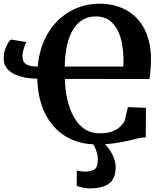

<svg xmlns="http://www.w3.org/2000/svg" viewBox="-20 -771 888 1040"><path d="M770.5 -187 769.5 -27Q748 -26.5 723 -20.5Q698 -14.5 666.8 -7.2Q635.5 0 595 5.5Q554.5 11 501.5 11Q408 11 337.2 -31.2Q266.5 -73.5 225.8 -153.2Q185 -233 182 -345Q130.5 -345.5 89.2 -357.2Q48 -369 24 -393.2Q0 -417.5 0 -454.5Q0 -480.5 7.2 -502.2Q14.5 -524 23.8 -538.5Q33 -553 39 -557L123.5 -543Q119 -538 113.8 -523.5Q108.5 -509 105 -493Q101.5 -477 101.5 -468Q101.5 -454 106.2 -441Q111 -428 128.8 -419.5Q146.5 -411 184 -410.5Q191.5 -490.5 220.2 -553.8Q249 -617 294.5 -661Q340 -705 397.5 -728Q455 -751 519 -751Q578 -751 628 -732.8Q678 -714.5 715.8 -677.8Q753.5 -641 775 -586Q796.5 -531 798 -458Q798 -437.5 797 -415.5Q796 -393.5 794 -374.2Q792 -355 789.5 -343L331.5 -343.5Q333 -281.5 345.8 -227.8Q358.5 -174 382 -133.8Q405.5 -93.5 439.5 -71.2Q473.5 -49 518 -49Q560.5 -49 586.2 -58.2Q612 -67.5 627.5 -82Q643 -96.5 654 -112.5L673 -191ZM330.5 -410.5H647.5Q648 -417.5 648.5 -425.2Q649 -433 649 -441.5Q649 -450 649 -457Q648 -494.5 641 -533.8Q634 -573 617.2 -606.8Q600.5 -640.5 571.8 -661.2Q543 -682 498 -682Q462 -682 432 -666Q402 -650 379.5 -616.8Q357 -583.5 344.5 -532Q332 -480.5 330.5 -410.5ZM467 249.5Q449.5 249.5 429 245.2Q408.5 241 395.5 235.5L396 152Q406 155.5 419 157Q432 158.5 438.5 158.5Q473 158.5 491.5 146.8Q510 135 510 90Q510 71.5 504 52.8Q498 34 490.2 19.8Q482.5 5.5 477 0H519H538.5Q549.5 8 565.8 29Q582 50 594.8 79.5Q607.5 109 606.5 142Q605 182 587.8 205.5Q570.5 229 540 239.2Q509.5 249.5 467 249.5Z"/></svg>

Font: Merriweather 28pt
Style: Bold
Weight: 700
Version: Version 2.100